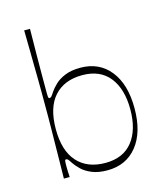

<svg xmlns="http://www.w3.org/2000/svg" viewBox="-113 -825 791 926"><g transform="rotate(-15 283.0 -362.0)"><path d="M309 16Q264 16 232.5 3Q201 -10 182 -28.5Q163 -47 153 -62Q143 -78 138.5 -82.5Q134 -87 129 -87Q124 -87 123 -80Q122 -73 122 -53Q122 -42 122.5 -28Q123 -14 124 0H95Q96 -52 96.5 -96.5Q97 -141 97.5 -178.5Q98 -216 98.5 -249Q99 -282 99 -312.5Q99 -343 99 -373Q99 -403 99 -433Q99 -463 98.5 -495Q98 -527 97.5 -564Q97 -601 96.5 -644.5Q96 -688 95 -740H124Q124 -729 123.5 -692.5Q123 -656 122.5 -607Q122 -558 122 -510Q122 -462 122 -427Q122 -407 123 -400Q124 -393 129 -393Q134 -393 138.5 -397.5Q143 -402 153 -418Q163 -433 182 -451.5Q201 -470 232.5 -483Q264 -496 309 -496Q403 -496 457.5 -428Q512 -360 512 -240Q512 -120 457.5 -52Q403 16 309 16ZM309 -21Q398 -21 444.5 -79.5Q491 -138 491 -240Q491 -342 444.5 -400.5Q398 -459 309 -459Q219 -459 169 -403.5Q119 -348 119 -240Q119 -132 169 -76.5Q219 -21 309 -21Z"/></g></svg>

Font: Ojuju ExtraLight
Style: Regular
Weight: 200
Designer: Chisaokwu Joboson, Mirko Velimirovic
Foundry: Udi Foundry
Version: Version 1.000